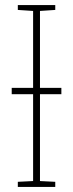

<svg xmlns="http://www.w3.org/2000/svg" viewBox="-20 -734 288 754"><path d="M50 -714V-695L110 -691V-389H26V-364H110V-23L50 -20V0H197V-20L137 -23V-364H221V-389H137V-691L197 -695V-714Z"/></svg>

Font: Noto Sans Display SemiCondensed Thin
Style: Regular
Weight: 250
Width: 4
Designer: Monotype Design team
Foundry: Monotype Imaging Inc.
Version: 1.000